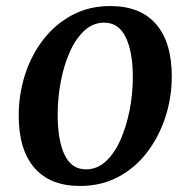

<svg xmlns="http://www.w3.org/2000/svg" viewBox="-20 -604 611 636"><path d="M245 12Q146 12 94 -48Q42 -108 42 -221Q42 -292 63 -357Q84 -422 123.5 -473Q163 -524 219 -554Q275 -584 345 -584Q445 -584 497 -524Q549 -464 549 -351Q549 -280 527.5 -215Q506 -150 466.5 -98.5Q427 -47 371 -17.5Q315 12 245 12ZM265 -43Q302 -43 331 -70Q360 -97 379.5 -141.5Q399 -186 409.5 -240Q420 -294 420 -348Q420 -432 396.5 -480.5Q373 -529 325 -529Q288 -529 259 -502Q230 -475 210.5 -430.5Q191 -386 181 -332Q171 -278 171 -224Q171 -139 194 -91Q217 -43 265 -43Z"/></svg>

Font: Rasa SemiBold
Style: Italic
Weight: 600
Italic angle: -7.10001°
Designer: Anna Giedrys (Yrsa+Rasa design), David Brezina (Yrsa art-direction, Rasa art-direction, design)
Foundry: Rosetta Type Foundry
Version: Version 2.004